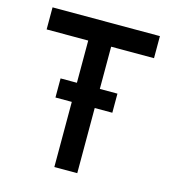

<svg xmlns="http://www.w3.org/2000/svg" viewBox="-105 -787 787 874"><g transform="rotate(15 288.0 -350.0)"><path d="M339 -307V0H231V-307H154V-397H231V-596H35V-700H541V-596H339V-397H422V-307Z"/></g></svg>

Font: Mach
Style: Regular
Weight: 400
Version: Version 1.002